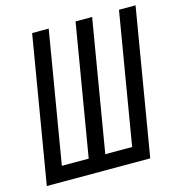

<svg xmlns="http://www.w3.org/2000/svg" viewBox="-104 -791 829 884"><g transform="rotate(-15 310.5 -349.0)"><path d="M128 -698H207L102 -72H230L335 -698H414L309 -72H437L542 -698H621L504 0H11Z"/></g></svg>

Font: IBM Plex Mono
Style: Italic
Weight: 400
Italic angle: -9°
Monospace: yes
Designer: Mike Abbink, Paul van der Laan, Pieter van Rosmalen
Foundry: Bold Monday
Version: Version 2.3